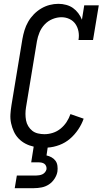

<svg xmlns="http://www.w3.org/2000/svg" viewBox="-20 -763 540 1003"><path d="M57 220 68 154H168Q176 154 185 152.5Q194 151 201.5 147.5Q209 144 215 137Q221 130 223 121Q224 113 221 105Q218 97 211.5 92.5Q205 88 197 86.5Q189 85 180 85H143L156 3Q133 -2 113 -12.5Q93 -23 77.5 -39Q62 -55 52.5 -75.5Q43 -96 38 -119Q33 -142 34.5 -166Q36 -190 40 -214L97 -559Q101 -582 108 -605Q115 -628 127 -649Q139 -670 156.5 -688Q174 -706 195 -718.5Q216 -731 239 -737Q262 -743 285 -743Q306 -743 326 -737.5Q346 -732 361.5 -721Q377 -710 389 -694Q401 -678 408 -660L420 -735H496L466 -554H390Q394 -577 390 -598.5Q386 -620 374.5 -637Q363 -654 343.5 -663.5Q324 -673 301 -673Q278 -673 254.5 -663.5Q231 -654 213.5 -635.5Q196 -617 186.5 -594Q177 -571 173 -548L116 -203Q113 -185 113 -168Q113 -151 116 -134.5Q119 -118 127.5 -104Q136 -90 148.5 -80Q161 -70 178 -66Q195 -62 212 -62Q234 -62 256 -69Q278 -76 296.5 -91Q315 -106 328 -126Q341 -146 348 -167L417 -143Q407 -114 388.5 -86.5Q370 -59 345.5 -38Q321 -17 290.5 -5.5Q260 6 229 8L223 49Q237 52 249.5 59Q262 66 270 77Q278 88 280 103Q282 118 280 133Q277 152 265 170.5Q253 189 235.5 200.5Q218 212 197.5 216Q177 220 157 220Z"/></svg>

Font: Iosevka Curly Slab
Style: Italic
Weight: 400
Italic angle: -9°
Monospace: yes
Designer: Belleve Invis
Foundry: Belleve Invis
Version: Version 22.1.2; ttfautohint (v1.8.4)